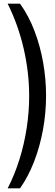

<svg xmlns="http://www.w3.org/2000/svg" viewBox="-20 -820 300 1040"><path d="M88.5 200H21.5Q59.5 126.5 85.5 43Q111.5 -40.5 124.8 -127.8Q138 -215 138 -300Q138 -428 108.2 -556.8Q78.5 -685.5 21.5 -800H88.5Q136 -734 167.2 -651.5Q198.5 -569 214 -479.5Q229.5 -390 229.5 -303Q229.5 -208.5 212.8 -117Q196 -25.5 164.5 55.8Q133 137 88.5 200Z"/></svg>

Font: Big Shoulders Stencil Text Thin Medium
Style: Regular
Weight: 500
Version: Version 2.001